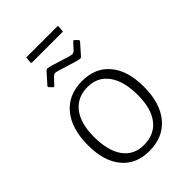

<svg xmlns="http://www.w3.org/2000/svg" viewBox="-218 -825 924 924"><g transform="rotate(-45 244.5 -363.0)"><path d="M350 -732 354 -728 351 -695H139L135 -700L138 -732ZM359 -629 377 -611V-605L325 -546L318 -544Q300 -546 247 -563.5Q194 -581 183 -581Q180 -581 176 -579Q172 -577 167.5 -572.5Q163 -568 159 -563.5Q155 -559 147.5 -551.5Q140 -544 135 -538H129L112 -556V-562L164 -620L172 -623Q189 -621 242 -603.5Q295 -586 306 -586Q311 -586 316.5 -589.5Q322 -593 326 -598Q330 -603 339 -612.5Q348 -622 355 -629ZM248 -462Q338 -462 388.5 -401.5Q439 -341 439 -233Q439 -120 386 -57Q333 6 239 6Q149 6 99 -54.5Q49 -115 49 -222Q49 -335 101.5 -398.5Q154 -462 248 -462ZM246 -423Q176 -423 137 -373Q98 -323 98 -232Q98 -136 135.5 -84.5Q173 -33 241 -33Q312 -33 351 -82.5Q390 -132 390 -223Q390 -319 352 -371Q314 -423 246 -423Z"/></g></svg>

Font: Alegreya Sans SC Light
Style: Regular
Weight: 300
Designer: Juan Pablo del Peral
Foundry: Huerta Tipografica
Version: Version 2.007